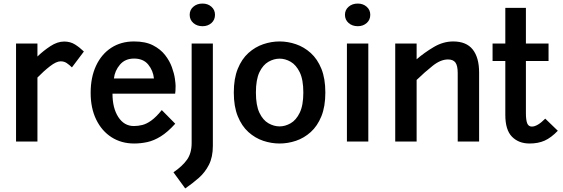

<svg xmlns="http://www.w3.org/2000/svg" viewBox="-20 -794 3158 1077"><path d="M70 0V-550H190V-477Q223.5 -509.5 262.8 -535.2Q302 -561 340 -561Q374.5 -561 400.8 -544.5Q427 -528 450.5 -505L383.5 -416Q368 -431 353.8 -440.5Q339.5 -450 320 -450Q296 -450 260.5 -422.5Q225 -395 190 -359V0Z M732.5 11Q661 11 606 -24Q551 -59 519.8 -123Q488.5 -187 488.5 -273Q488.5 -360.5 518.8 -425.2Q549 -490 603.8 -525.8Q658.5 -561.5 732 -561.5Q796 -561.5 838.2 -539.8Q880.5 -518 906 -485.2Q931.5 -452.5 944.2 -417Q957 -381.5 961 -353Q965 -324.5 965 -312.5Q965 -295 964.2 -285Q963.5 -275 962.5 -268.5H611Q611 -187.5 643.8 -137.2Q676.5 -87 731 -87Q754 -87 777.8 -92.8Q801.5 -98.5 828.2 -117.5Q855 -136.5 887.5 -176.5L963 -100Q920 -52.5 881.5 -28.8Q843 -5 806.2 3Q769.5 11 732.5 11ZM619 -354H843.5Q839 -398 811.5 -431.8Q784 -465.5 732 -465.5Q682 -465.5 653 -431.5Q624 -397.5 619 -354Z M1116 -647Q1085 -647 1064.5 -665Q1044 -683 1044 -711Q1044 -738.5 1064.5 -756.2Q1085 -774 1116 -774Q1146 -774 1166 -756.2Q1186 -738.5 1186 -711Q1186 -682.5 1166 -664.8Q1146 -647 1116 -647ZM1019 263 953 172.5Q1003.5 138 1029.2 101.5Q1055 65 1055 8.5V-550H1174V24Q1174 87 1152 130.2Q1130 173.5 1094.5 204.5Q1059 235.5 1019 263Z M1548.5 11Q1502 11 1456.5 -4.2Q1411 -19.5 1373.5 -53.2Q1336 -87 1313.8 -141.8Q1291.5 -196.5 1291.5 -275Q1291.5 -353.5 1313.8 -408.2Q1336 -463 1373.5 -496.8Q1411 -530.5 1456.5 -546Q1502 -561.5 1548.5 -561.5Q1594.5 -561.5 1640 -546Q1685.5 -530.5 1723 -496.8Q1760.5 -463 1782.8 -408.2Q1805 -353.5 1805 -275Q1805 -196.5 1782.8 -141.8Q1760.5 -87 1723 -53.2Q1685.5 -19.5 1640 -4.2Q1594.5 11 1548.5 11ZM1548.5 -85Q1579.5 -85 1610.2 -102.5Q1641 -120 1661.2 -161.5Q1681.5 -203 1681.5 -275Q1681.5 -347.5 1661.2 -388.8Q1641 -430 1610.5 -447.5Q1580 -465 1548.5 -465Q1516.5 -465 1485.8 -447.5Q1455 -430 1435.2 -388.8Q1415.5 -347.5 1415.5 -275Q1415.5 -203 1435.2 -161.5Q1455 -120 1485.8 -102.5Q1516.5 -85 1548.5 -85Z M1987 -647Q1956 -647 1935.5 -665Q1915 -683 1915 -711Q1915 -738.5 1935.5 -756.2Q1956 -774 1987 -774Q2016.5 -774 2036.8 -756.2Q2057 -738.5 2057 -711Q2057 -682.5 2036.8 -664.8Q2016.5 -647 1987 -647ZM1926 0V-550H2046V0Z M2197 0V-550H2317V-461.5Q2360.5 -499 2413.2 -530.2Q2466 -561.5 2522 -561.5Q2596 -561.5 2631.8 -516.2Q2667.5 -471 2667.5 -387V0H2547.5V-384.5Q2547.5 -425.5 2534.8 -443Q2522 -460.5 2493 -460.5Q2452 -460.5 2407.8 -425.5Q2363.5 -390.5 2317 -345.5V0Z M2950.5 11Q2889.5 11 2852 -27Q2814.5 -65 2814.5 -149.5V-452H2743V-550H2814.5V-750H2930V-550H3057V-452H2930V-160.5Q2930 -121 2937.2 -102.5Q2944.5 -84 2963.5 -84Q2994.5 -84 3038.5 -128.5L3109 -60.5Q3071.5 -21.5 3035.2 -5.2Q2999 11 2950.5 11Z"/></svg>

Font: Junction SemiBold
Style: Regular
Weight: 600
Designer: Caroline Hadilaksono
Foundry: Caroline Hadilaksono, Tyler Finck, The League of Moveable Type
Version: Version 2.000; ttfautohint (v1.8.3)